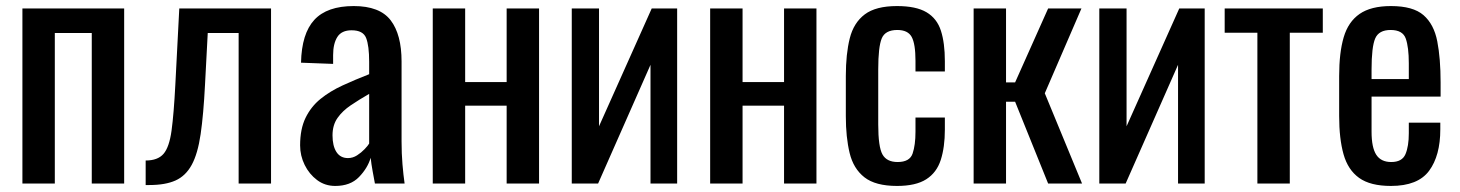

<svg xmlns="http://www.w3.org/2000/svg" viewBox="-20 -606 4820 634"><path d="M54 0V-578H390V0H283V-497H161V0Z M461 5V-76Q501 -76 520 -98Q539 -120 546.5 -175Q554 -230 559 -327L572 -578H875V0H768V-497H666L657 -327Q652 -228 642.5 -163Q633 -98 613 -61.5Q593 -25 559.5 -10Q526 5 473 5Z M1087 8Q1053 8 1027 -11.5Q1001 -31 986 -61.5Q971 -92 971 -126Q971 -180 989 -217Q1007 -254 1038.5 -279.5Q1070 -305 1111.5 -324Q1153 -343 1199 -361V-402Q1199 -455 1189 -480.5Q1179 -506 1141 -506Q1108 -506 1094 -484Q1080 -462 1080 -424V-395L974 -399Q976 -495 1018 -540.5Q1060 -586 1148 -586Q1234 -586 1270 -539Q1306 -492 1306 -403V-139Q1306 -99 1309 -63.5Q1312 -28 1316 0H1218Q1215 -16 1210.5 -40.5Q1206 -65 1204 -85Q1194 -51 1165.5 -21.5Q1137 8 1087 8ZM1129 -84Q1145 -84 1159 -93Q1173 -102 1184 -113.5Q1195 -125 1199 -132V-296Q1166 -277 1138.5 -258.5Q1111 -240 1094.5 -216.5Q1078 -193 1078 -159Q1078 -124 1091 -104Q1104 -84 1129 -84Z M1409 0V-578H1516V-335H1653V-578H1760V0H1653V-257H1516V0Z M1868 0V-578H1958V-189L2132 -578H2216V0H2128V-392L1955 0Z M2325 0V-578H2432V-335H2569V-578H2676V0H2569V-257H2432V0Z M2942 8Q2871 8 2834.5 -20.5Q2798 -49 2785.5 -101Q2773 -153 2773 -222V-355Q2773 -428 2786 -479.5Q2799 -531 2835.5 -558.5Q2872 -586 2942 -586Q3005 -586 3039.5 -565.5Q3074 -545 3087 -504.5Q3100 -464 3100 -404V-370H3003V-405Q3003 -461 2990.5 -484Q2978 -507 2943 -507Q2903 -507 2891.5 -479Q2880 -451 2880 -377V-195Q2880 -121 2894 -96Q2908 -71 2944 -71Q2984 -71 2993.5 -99Q3003 -127 3003 -171V-218H3100V-178Q3100 -120 3086.5 -78Q3073 -36 3038.5 -14Q3004 8 2942 8Z M3195 0V-578H3302V-334H3332L3441 -578H3551L3430 -298L3553 0H3441L3332 -270H3302V0Z M3610 0V-578H3700V-189L3874 -578H3958V0H3870V-392L3697 0Z M4132 0V-498H4024V-578H4348V-498H4239V0Z M4573 8Q4505 8 4468 -18.5Q4431 -45 4416.5 -96.5Q4402 -148 4402 -223V-355Q4402 -432 4417 -483Q4432 -534 4469.5 -560Q4507 -586 4573 -586Q4646 -586 4680.5 -556Q4715 -526 4726 -469.5Q4737 -413 4737 -334V-287H4509V-171Q4509 -119 4524.5 -95Q4540 -71 4574 -71Q4610 -71 4621 -97Q4632 -123 4632 -166V-201H4736V-179Q4736 -92 4699 -42Q4662 8 4573 8ZM4509 -345H4632V-397Q4632 -450 4622 -478.5Q4612 -507 4572 -507Q4533 -507 4521 -479Q4509 -451 4509 -376Z"/></svg>

Font: Oswald
Style: Regular
Weight: 400
Designer: Vernon Adams
Foundry: Vernon Adams
Version: Version 4.103; ttfautohint (v1.8.3)